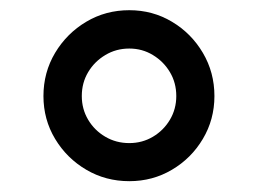

<svg xmlns="http://www.w3.org/2000/svg" viewBox="-20 -753 496 369"><path d="M228.5 -404.8Q183.1 -404.8 145.8 -426.8Q108.4 -448.7 85.9 -486.1Q63.5 -523.4 63.5 -568.4Q63.5 -613.8 85.9 -651.4Q108.4 -689 145.8 -711.2Q183.1 -733.4 228.5 -733.4Q273.4 -733.4 310.5 -711.2Q347.7 -689 369.9 -651.4Q392.1 -613.8 392.1 -568.4Q392.1 -523.4 369.9 -486.1Q347.7 -448.7 310.5 -426.8Q273.4 -404.8 228.5 -404.8ZM228.5 -478Q253.4 -478 273.9 -490.2Q294.4 -502.4 306.6 -522.9Q318.8 -543.5 318.8 -568.4Q318.8 -593.8 306.6 -614.3Q294.4 -634.8 273.9 -647.2Q253.4 -659.7 228.5 -659.7Q203.1 -659.7 182.4 -647.2Q161.6 -634.8 149.4 -614.3Q137.2 -593.8 137.2 -568.4Q137.2 -543.5 149.4 -522.9Q161.6 -502.4 182.4 -490.2Q203.1 -478 228.5 -478Z"/></svg>

Font: Inter Variable LoSnoCo
Style: Regular
Weight: 400
Designer: Rasmus Andersson
Foundry: rsms
Version: Version 4.000;git-a52131595; featfreeze: case,dlig,ss01,ss02